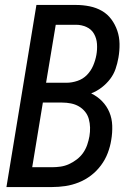

<svg xmlns="http://www.w3.org/2000/svg" viewBox="-20 -755 540 775"><path d="M6 0 127 -735H287Q315 -735 342 -729.5Q369 -724 391.5 -711Q414 -698 429.5 -677Q445 -656 453.5 -631Q462 -606 462.5 -578Q463 -550 458 -522Q454 -499 446.5 -477Q439 -455 424.5 -436Q410 -417 390.5 -402Q371 -387 348 -378Q373 -366 392 -346.5Q411 -327 421.5 -302Q432 -277 433 -248Q434 -219 429 -190Q425 -164 415 -137.5Q405 -111 387.5 -87.5Q370 -64 347 -46.5Q324 -29 297.5 -18.5Q271 -8 244 -4Q217 0 190 0ZM166 -421H249Q270 -421 292.5 -428.5Q315 -436 331 -452.5Q347 -469 356 -490Q365 -511 369 -533Q373 -555 371.5 -577.5Q370 -600 359.5 -618.5Q349 -637 329 -646Q309 -655 287 -655H205ZM110 -80H190Q207 -80 224.5 -82.5Q242 -85 258.5 -92.5Q275 -100 290 -111.5Q305 -123 315.5 -138Q326 -153 332 -170.5Q338 -188 341 -205Q344 -223 343.5 -240.5Q343 -258 338.5 -274.5Q334 -291 323.5 -304Q313 -317 298.5 -325.5Q284 -334 266.5 -337.5Q249 -341 231 -341H153Z"/></svg>

Font: Iosevka Medium
Style: Italic
Weight: 500
Italic angle: -9°
Monospace: yes
Designer: Belleve Invis
Foundry: Belleve Invis
Version: Version 32.5.0; ttfautohint (v1.8.4)